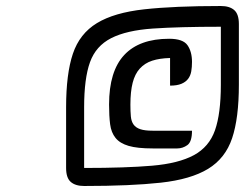

<svg xmlns="http://www.w3.org/2000/svg" viewBox="-20 -849 815 639"><path d="M619 -643Q619 -626 616.5 -611.5Q614 -597 606 -586.5Q598 -576 583.5 -570Q569 -564 546 -564V-656Q511 -655 486.5 -647Q462 -639 445.5 -621Q429 -603 421.5 -573.5Q414 -544 414 -501Q414 -478 415.5 -461.5Q417 -445 424.5 -434.5Q432 -424 447 -419Q462 -414 488 -414H619Q619 -377 603.5 -366Q588 -355 570 -355H488Q437 -355 408 -363.5Q379 -372 364.5 -390Q350 -408 346.5 -435.5Q343 -463 343 -501Q343 -612 393.5 -666Q444 -720 543 -720Q589 -720 604 -698.5Q619 -677 619 -643ZM260 -290Q398 -290 486 -297.5Q574 -305 625 -332.5Q676 -360 695.5 -415.5Q715 -471 715 -567V-760Q577 -760 489 -754Q401 -748 350 -722Q299 -696 279.5 -642Q260 -588 260 -492ZM775 -567Q775 -456 752.5 -389Q730 -322 672.5 -287Q615 -252 515 -241Q415 -230 260 -230Q231 -230 215.5 -243.5Q200 -257 200 -290V-492Q200 -603 222.5 -670Q245 -737 302.5 -772Q360 -807 460 -818Q560 -829 715 -829Q744 -829 759.5 -815.5Q775 -802 775 -769Z"/></svg>

Font: Warnes
Style: Regular
Weight: 400
Designer: Eduardo Rodriguez Tunni
Foundry: Eduardo Rodriguez Tunni
Version: Version 1.001